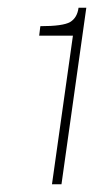

<svg xmlns="http://www.w3.org/2000/svg" viewBox="-20 -855 249 495"><path d="M114 -380 168 -763H81L84 -787.5Q142.5 -787.5 160.8 -798.2Q179 -809 182.5 -835H202.5L138.5 -380Z"/></svg>

Font: Public Sans Thin Thin
Style: Italic
Weight: 250
Italic angle: -8°
Version: Version 2.001